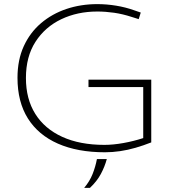

<svg xmlns="http://www.w3.org/2000/svg" viewBox="-20 -730 840 933"><path d="M490 10Q357 10 261.5 -32Q166 -74 115.5 -154.5Q65 -235 65 -352Q65 -439 95.5 -505.5Q126 -572 179.5 -617.5Q233 -663 303 -686.5Q373 -710 453 -710Q498 -710 544 -702.5Q590 -695 632 -680L664 -669L654 -637L619 -648Q576 -662 534.5 -668Q493 -674 453 -674Q356 -674 277.5 -636.5Q199 -599 152.5 -527Q106 -455 106 -351Q106 -249 151.5 -176.5Q197 -104 282.5 -65Q368 -26 487 -26Q530 -26 580 -35Q630 -44 676 -59V-307H410V-343H715V-38Q677 -23 639 -12Q601 -1 563.5 4.5Q526 10 490 10ZM389 183Q416 151 430 115.5Q444 80 451 43H499Q489 80 470 115.5Q451 151 417 183Z"/></svg>

Font: REM Thin
Style: Regular
Weight: 250
Designer: Octavio Pardo
Foundry: Ashler Design
Version: Version 1.005;gftools[0.9.28]